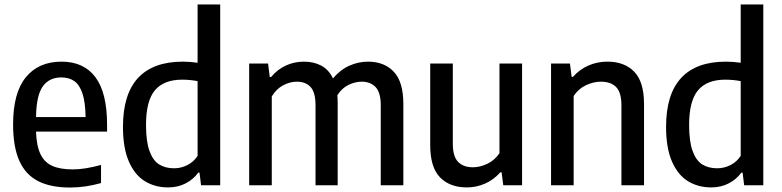

<svg xmlns="http://www.w3.org/2000/svg" viewBox="-20 -828 3496 858"><path d="M458.5 -240H141Q143 -177 160.5 -140Q178 -103 213 -87Q248 -71 305.5 -71Q359 -71 431.5 -91V-10Q361 10 293 10Q206 10 150 -18.8Q94 -47.5 66.2 -109.8Q38.5 -172 38.5 -272.5Q38.5 -413 95.5 -482.8Q152.5 -552.5 255 -552.5Q354.5 -552.5 406.5 -483Q458.5 -413.5 458.5 -270ZM141 -305H362.5Q361.5 -371.5 348.5 -410.2Q335.5 -449 312.2 -465.5Q289 -482 254 -482Q200 -482 171.2 -442Q142.5 -402 141 -305Z M529.5 -261Q529.5 -407 597 -479.8Q664.5 -552.5 797 -552.5Q829.5 -552.5 863 -547.5V-808H964V0H878.5L871.5 -56.5H866Q844 -26.5 809.5 -8.5Q775 9.5 731 9.5Q673.5 9.5 628.2 -17.8Q583 -45 556.2 -105.5Q529.5 -166 529.5 -261ZM863 -131.5V-465.5Q828.5 -472 794 -472Q712.5 -472 672.5 -424.8Q632.5 -377.5 632.5 -269.5Q632.5 -195.5 648.2 -152.8Q664 -110 691.5 -93Q719 -76 758 -76Q789 -76 817.2 -90.2Q845.5 -104.5 863 -131.5Z M1782.5 -362V0H1681.5V-357.5Q1681.5 -414 1658.8 -438.5Q1636 -463 1596 -463Q1567 -463 1537.2 -448.5Q1507.5 -434 1487.5 -402.5Q1489 -385.5 1489 -366V0H1390V-357.5Q1390 -414.5 1368.2 -438.8Q1346.5 -463 1306.5 -463Q1276 -463 1245.2 -446.8Q1214.5 -430.5 1194.5 -397V0H1093.5V-544H1178L1185.5 -484H1191.5Q1220 -518 1257.5 -535.2Q1295 -552.5 1338.5 -552.5Q1382.5 -552.5 1416 -534.5Q1449.5 -516.5 1468 -477.5Q1500.5 -516.5 1541.2 -534.5Q1582 -552.5 1624.5 -552.5Q1697 -552.5 1739.8 -507.5Q1782.5 -462.5 1782.5 -362Z M1902.5 -179.5V-544H2003.5V-185.5Q2003.5 -129 2027 -104.8Q2050.5 -80.5 2093 -80.5Q2125 -80.5 2158 -96.2Q2191 -112 2212 -143.5V-544H2313V0H2229L2221.5 -58H2216Q2186 -24.5 2147.5 -7.5Q2109 9.5 2066 9.5Q1990.5 9.5 1946.5 -35.2Q1902.5 -80 1902.5 -179.5Z M2442.5 -544H2527L2534.5 -484.5H2540.5Q2569.5 -517.5 2609 -535Q2648.5 -552.5 2694.5 -552.5Q2770.5 -552.5 2814.2 -507.5Q2858 -462.5 2858 -363.5V0H2757V-357.5Q2757 -414.5 2733.5 -438.8Q2710 -463 2665.5 -463Q2632 -463 2598.5 -447.2Q2565 -431.5 2543.5 -399V0H2442.5Z M2956.5 -261Q2956.5 -407 3024 -479.8Q3091.5 -552.5 3224 -552.5Q3256.5 -552.5 3290 -547.5V-808H3391V0H3305.5L3298.5 -56.5H3293Q3271 -26.5 3236.5 -8.5Q3202 9.5 3158 9.5Q3100.5 9.5 3055.2 -17.8Q3010 -45 2983.2 -105.5Q2956.5 -166 2956.5 -261ZM3290 -131.5V-465.5Q3255.5 -472 3221 -472Q3139.5 -472 3099.5 -424.8Q3059.5 -377.5 3059.5 -269.5Q3059.5 -195.5 3075.2 -152.8Q3091 -110 3118.5 -93Q3146 -76 3185 -76Q3216 -76 3244.2 -90.2Q3272.5 -104.5 3290 -131.5Z"/></svg>

Font: Encode Sans Semi Condensed Medium
Style: Regular
Weight: 500
Width: 4
Designer: Multiple Designers
Foundry: Impallari Type
Version: Version 2.000